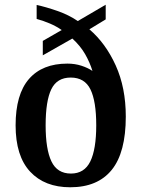

<svg xmlns="http://www.w3.org/2000/svg" viewBox="-20 -782 599 812"><path d="M277 10Q169 10 107.5 -56Q46 -122 46 -252Q46 -383 102.5 -448Q159 -513 265 -513Q297 -513 324.5 -504Q352 -495 371 -482Q360 -518 340 -553Q320 -588 286 -619L161 -548V-609L241 -655Q218 -671 191 -682.5Q164 -694 135 -702V-761Q173 -753 222 -736Q271 -719 309 -693L427 -762V-700L358 -658Q427 -599 469.5 -505Q512 -411 512 -289Q512 -137 452.5 -63.5Q393 10 277 10ZM280 -48Q337 -48 362 -99.5Q387 -151 387 -252Q387 -354 362.5 -404Q338 -454 279 -454Q221 -454 197 -404.5Q173 -355 173 -252Q173 -151 197.5 -99.5Q222 -48 280 -48Z"/></svg>

Font: Noto Serif Tamil SemiCondensed SemiBold
Style: Italic
Weight: 600
Width: 4
Italic angle: -12°
Designer: Indian Type Foundry, Tom Grace, and the Monotype Design Team
Foundry: Monotype Imaging Inc.
Version: Version 2.003; ttfautohint (v1.8.4.7-5d5b)